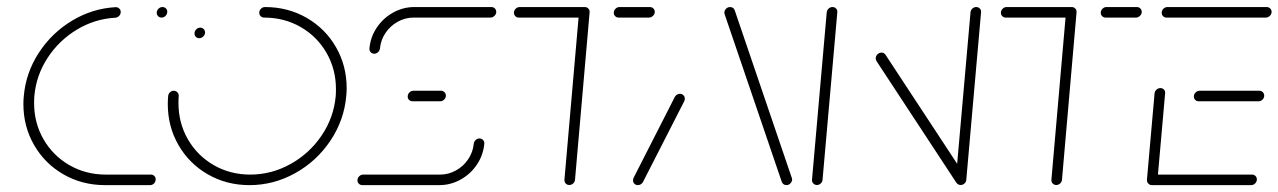

<svg xmlns="http://www.w3.org/2000/svg" viewBox="-20 -539 3722 559"><path d="M48.1 -236.3Q48.1 -247.8 49.3 -259.3Q55.2 -327 92.8 -385Q130.4 -443 189.6 -478.7Q248.9 -514.4 316.3 -518.1Q322.2 -518.5 326.9 -514.4Q331.5 -510.4 331.5 -504.1Q331.5 -497.4 326.7 -492.6Q321.9 -487.8 315.6 -487.4Q255.9 -484.1 203.9 -452.8Q151.9 -421.5 118.5 -370.4Q85.2 -319.3 80 -259.3Q79.3 -252.6 79.3 -238.9Q79.3 -181.1 106.7 -133.5Q134.1 -85.9 181.9 -58.3Q229.6 -30.7 288.1 -30.7H419.3Q425.2 -30.7 429.3 -26.7Q433.3 -22.6 433.3 -17Q433.3 -10 428.5 -5Q423.7 0 417 0H285.9Q219.3 0 164.8 -31.3Q110.4 -62.6 79.3 -116.7Q48.1 -170.7 48.1 -236.3ZM436.3 -501.9Q436.3 -508.5 441.3 -513.5Q446.3 -518.5 453 -518.5Q458.9 -518.5 463 -514.6Q467 -510.7 467 -505.2Q467 -498.1 462.2 -493Q457.4 -487.8 450.4 -487.8Q444.4 -487.8 440.4 -491.9Q436.3 -495.9 436.3 -501.9Z M546.3 -441.5Q546.3 -448.5 551.3 -453.5Q556.3 -458.5 563 -458.5Q568.9 -458.5 573 -454.4Q577 -450.4 577 -444.4Q577 -437.8 571.9 -432.8Q566.7 -427.8 560 -427.8Q554.1 -427.8 550.2 -431.7Q546.3 -435.6 546.3 -441.5ZM734.8 -501.9Q734.8 -508.5 739.8 -513.5Q744.8 -518.5 751.5 -518.5Q818.1 -518.5 872.6 -487.2Q927 -455.9 958.1 -401.9Q989.3 -347.8 989.3 -282.2Q989.3 -271.1 988.1 -259.3Q981.9 -188.9 941.9 -129.3Q901.9 -69.6 839.3 -34.8Q776.7 0 706.3 0Q639.6 0 585.2 -31.3Q530.7 -62.6 499.6 -116.7Q468.5 -170.7 468.5 -236.3Q468.5 -247.8 469.6 -259.3Q470 -265.6 474.8 -270.2Q479.6 -274.8 485.9 -274.8Q492.2 -274.8 496.5 -270.2Q500.7 -265.6 500.4 -259.3Q499.6 -252.2 499.6 -238.9Q499.6 -181.1 527 -133.5Q554.4 -85.9 602.2 -58.3Q650 -30.7 708.5 -30.7Q770.7 -30.7 825.9 -61.5Q881.1 -92.2 916.5 -144.6Q951.9 -197 957.4 -259.3Q958.1 -265.9 958.1 -279.6Q958.1 -337.4 930.7 -385Q903.3 -432.6 855.6 -460.2Q807.8 -487.8 748.9 -487.8Q743 -487.8 738.9 -491.9Q734.8 -495.9 734.8 -501.9Z M1375.9 -135.9Q1382.2 -135.9 1386.5 -131.3Q1390.7 -126.7 1390 -120.4Q1387 -87.4 1368.5 -59.8Q1350 -32.2 1320.9 -16.1Q1291.9 0 1258.9 0H1034.8Q1028.9 0 1024.8 -4.1Q1020.7 -8.1 1020.7 -14.1Q1020.7 -20.7 1025.7 -25.7Q1030.7 -30.7 1037.4 -30.7H1261.5Q1285.9 -30.7 1307.6 -42.8Q1329.3 -54.8 1343.1 -75.4Q1357 -95.9 1359.3 -120.4Q1360 -126.7 1364.8 -131.3Q1369.6 -135.9 1375.9 -135.9ZM1278.1 -260.7Q1278.1 -253.7 1273.1 -248.9Q1268.1 -244.1 1261.5 -244.1H1181.1Q1175.2 -244.1 1171.1 -248Q1167 -251.9 1167 -257.8Q1167 -264.8 1172 -269.8Q1177 -274.8 1183.7 -274.8H1264.1Q1270 -274.8 1274.1 -270.7Q1278.1 -266.7 1278.1 -260.7ZM1069.6 -382.6Q1063.3 -382.6 1059.1 -387.2Q1054.8 -391.9 1055.6 -398.1Q1058.5 -431.1 1077 -458.7Q1095.6 -486.3 1124.6 -502.4Q1153.7 -518.5 1186.3 -518.5H1410.7Q1416.7 -518.5 1420.7 -514.4Q1424.8 -510.4 1424.8 -504.4Q1424.8 -497.8 1419.6 -492.8Q1414.4 -487.8 1408.1 -487.8H1184.1Q1159.6 -487.8 1138 -475.7Q1116.3 -463.7 1102.4 -443.1Q1088.5 -422.6 1086.3 -398.1Q1085.6 -391.9 1080.7 -387.2Q1075.9 -382.6 1069.6 -382.6Z M1696.7 -504.1 1654.1 -15.6Q1653.7 -9.3 1648.7 -4.8Q1643.7 -0.4 1637.4 -0.4Q1631.1 -0.4 1627 -4.8Q1623 -9.3 1623.3 -15.6L1665.9 -504.1ZM1476.3 -501.9Q1476.3 -508.5 1481.3 -513.5Q1486.3 -518.5 1493 -518.5H1682.6Q1688.5 -518.5 1692.6 -514.4Q1696.7 -510.4 1696.7 -504.4Q1696.7 -497.8 1691.5 -492.8Q1686.3 -487.8 1680 -487.8H1490.4Q1484.4 -487.8 1480.4 -491.9Q1476.3 -495.9 1476.3 -501.9ZM1767 -501.9Q1767 -508.5 1772 -513.5Q1777 -518.5 1783.7 -518.5H1872.2Q1878.1 -518.5 1882.2 -514.4Q1886.3 -510.4 1886.3 -504.4Q1886.3 -497.8 1881.1 -492.8Q1875.9 -487.8 1869.6 -487.8H1781.1Q1775.2 -487.8 1771.1 -491.9Q1767 -495.9 1767 -501.9Z M1837 0Q1831.1 0 1827 -4.1Q1823 -8.1 1823 -14.1Q1823 -17.8 1824.8 -21.5L1944.8 -257Q1947 -261.1 1951.1 -263.5Q1955.2 -265.9 1959.6 -265.9Q1965.9 -265.9 1970.2 -261.3Q1974.4 -256.7 1973.7 -250.4Q1973.7 -248.1 1972.2 -244.4L1851.9 -8.9Q1849.6 -4.8 1845.6 -2.4Q1841.5 0 1837 0ZM2286.3 -15.6Q2285.6 -9.3 2280.7 -4.6Q2275.9 0 2269.6 0Q2265.2 0 2261.7 -2.4Q2258.1 -4.8 2256.3 -8.9L2090.7 -494.8Q2088.9 -500 2088.9 -503.3Q2089.6 -509.6 2094.4 -514.1Q2099.3 -518.5 2105.6 -518.5Q2110.4 -518.5 2113.9 -516.1Q2117.4 -513.7 2118.9 -509.6L2284.4 -23.7Q2286.3 -19.6 2286.3 -15.6Z M2358.5 -0.4Q2352.2 -0.4 2348 -4.8Q2343.7 -9.3 2344.1 -15.6L2387 -503.3Q2387.8 -509.6 2392.6 -514.1Q2397.4 -518.5 2403.7 -518.5Q2410 -518.5 2414.3 -514.1Q2418.5 -509.6 2417.8 -503.3L2374.8 -15.6Q2374.4 -9.3 2369.6 -4.8Q2364.8 -0.4 2358.5 -0.4ZM2529.6 -368.9Q2529.6 -375.9 2534.8 -380.9Q2540 -385.9 2546.3 -385.9Q2553.7 -385.9 2558.1 -379.6L2791.5 -24.4L2765.2 -5.9L2531.9 -361.1Q2529.6 -365.6 2529.6 -368.9ZM2777 -0.4Q2770.7 -0.4 2766.5 -4.8Q2762.2 -9.3 2762.6 -15.6L2805.6 -503.3Q2806.3 -509.6 2811.1 -514.1Q2815.9 -518.5 2822.2 -518.5Q2828.5 -518.5 2832.8 -514.1Q2837 -509.6 2836.3 -503.3L2793.3 -15.6Q2793 -9.3 2788.1 -4.8Q2783.3 -0.4 2777 -0.4Z M3114.4 -504.1 3071.9 -15.6Q3071.5 -9.3 3066.5 -4.8Q3061.5 -0.4 3055.2 -0.4Q3048.9 -0.4 3044.8 -4.8Q3040.7 -9.3 3041.1 -15.6L3083.7 -504.1ZM2894.1 -501.9Q2894.1 -508.5 2899.1 -513.5Q2904.1 -518.5 2910.7 -518.5H3100.4Q3106.3 -518.5 3110.4 -514.4Q3114.4 -510.4 3114.4 -504.4Q3114.4 -497.8 3109.3 -492.8Q3104.1 -487.8 3097.8 -487.8H2908.1Q2902.2 -487.8 2898.1 -491.9Q2894.1 -495.9 2894.1 -501.9ZM3184.8 -501.9Q3184.8 -508.5 3189.8 -513.5Q3194.8 -518.5 3201.5 -518.5H3290Q3295.9 -518.5 3300 -514.4Q3304.1 -510.4 3304.1 -504.4Q3304.1 -497.8 3298.9 -492.8Q3293.7 -487.8 3287.4 -487.8H3198.9Q3193 -487.8 3188.9 -491.9Q3184.8 -495.9 3184.8 -501.9Z M3319.3 -15.9 3341.5 -267.4Q3342.2 -273.7 3347.2 -278.1Q3352.2 -282.6 3358.5 -282.6Q3364.8 -282.6 3368.9 -278.1Q3373 -273.7 3372.2 -267.4L3350 -15.9ZM3639.3 -17Q3639.3 -10 3634.3 -5Q3629.3 0 3622.6 0H3333.7Q3327.8 0 3323.5 -4.3Q3319.3 -8.5 3319.3 -14.8Q3319.3 -21.1 3324.3 -25.9Q3329.3 -30.7 3335.9 -30.7H3625.2Q3631.1 -30.7 3635.2 -26.7Q3639.3 -22.6 3639.3 -17ZM3455.9 -257.8Q3455.9 -264.8 3460.9 -269.8Q3465.9 -274.8 3472.6 -274.8H3646.7Q3652.6 -274.8 3656.7 -270.6Q3660.7 -266.3 3660.7 -260.4Q3660.7 -253.7 3655.7 -248.9Q3650.7 -244.1 3644.1 -244.1H3470Q3464.1 -244.1 3460 -248Q3455.9 -251.9 3455.9 -257.8ZM3362.2 -501.9Q3362.2 -508.5 3367.2 -513.5Q3372.2 -518.5 3378.9 -518.5H3667.8Q3673.7 -518.5 3678 -514.4Q3682.2 -510.4 3682.2 -504.4Q3682.2 -497.8 3677 -492.8Q3671.9 -487.8 3665.6 -487.8H3376.3Q3370.4 -487.8 3366.3 -491.9Q3362.2 -495.9 3362.2 -501.9Z"/></svg>

Font: 26F Galaxy Sans Ultra Light
Style: Italic
Weight: 200
Italic angle: -5°
Designer: C₂₉H₂₅N₃O₅
Version: Version 1.200